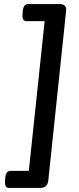

<svg xmlns="http://www.w3.org/2000/svg" viewBox="-20 -788 390 946"><path d="M274 -768Q308 -768 306 -737L218 101Q214 138 178 138H24Q2 138 5 102L6 89Q7 70 14 62Q21 54 34 54H122L200 -684H110Q88 -684 91 -720L92 -732Q95 -768 119 -768Z"/></svg>

Font: Asap Expanded Expanded SemiBold
Style: Italic
Weight: 600
Width: 7
Italic angle: -6°
Designer: Pablo Cosgaya
Foundry: Omnibus-Type
Version: Version 3.001; ttfautohint (v1.8.4.7-5d5b)